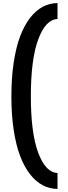

<svg xmlns="http://www.w3.org/2000/svg" viewBox="-20 -876 445 1252"><path d="M355 356Q303.7 355.5 258.8 332Q213.9 308.6 176 260.3Q138.2 211.9 111.3 141.6Q84.5 71.3 69.3 -28.1Q54.2 -127.4 54.2 -248Q54.2 -368.7 69.3 -468.5Q84.5 -568.4 111.3 -639.4Q138.2 -710.4 176 -759.3Q213.9 -808.1 258.8 -831.8Q303.7 -855.5 355 -856V-752Q278.3 -749.5 229.7 -620.1Q181.2 -490.7 181.2 -248Q181.2 -6.8 229.7 121.3Q278.3 249.5 355 252Z"/></svg>

Font: Orkney
Style: Bold
Weight: 700
Designer: Samuel Oakes and Alfredo Marco Pradil
Foundry: Alfredo Marco Pradil
Version: 1.0